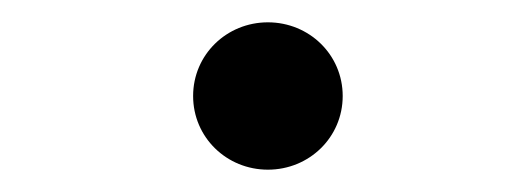

<svg xmlns="http://www.w3.org/2000/svg" viewBox="-20 -371 458 172"><path d="M153 -285C153 -248 183 -219 220 -219C257 -219 287 -248 287 -285C287 -322 257 -351 220 -351C183 -351 153 -322 153 -285Z"/></svg>

Font: Charger Monospace
Style: Regular
Weight: 400
Designer: Jasper
Foundry: Cannot Into Space Fonts
Version: Version 0.980